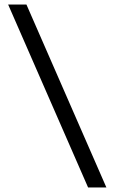

<svg xmlns="http://www.w3.org/2000/svg" viewBox="-20 -790 507 850"><path d="M451 40H370L16 -770H97Z"/></svg>

Font: M PLUS 1
Style: Regular
Weight: 400
Designer: Coji Morishita
Foundry: UNDERFOREST DESIGN
Version: Version 1.001